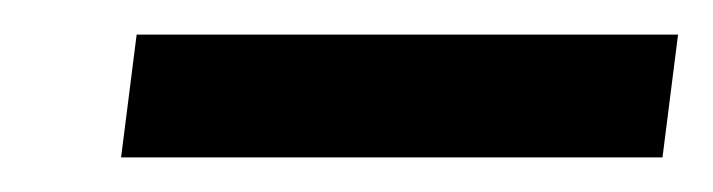

<svg xmlns="http://www.w3.org/2000/svg" viewBox="-20 -684 412 111"><path d="M50 -593 59 -664H372L363 -593Z"/></svg>

Font: Faustina SemiBold
Style: Italic
Weight: 600
Italic angle: -8°
Designer: Alfonso Garcia
Foundry: http://www.omnibus-type.com
Version: Version 1.200